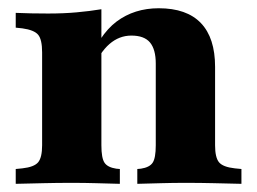

<svg xmlns="http://www.w3.org/2000/svg" viewBox="-20 -450 630 470"><path d="M155.6 -2.4Q119.4 -2.4 87.1 -1.6Q54.8 -0.8 18.5 0V-36.3L34.7 -37.9Q63.7 -41.1 73.4 -52.8Q83.1 -64.5 83.1 -94.4V-209.7H228.2V-94.4Q228.2 -62.9 235.9 -51.6Q243.5 -40.3 264.5 -37.1L273.4 -36.3V0Q241.1 -0.8 214.1 -1.6Q187.1 -2.4 155.6 -2.4ZM83.1 -209.7V-321.8Q83.1 -353.2 73.4 -364.9Q63.7 -376.6 34.7 -380.6L18.5 -382.3V-418.5Q38.7 -417.7 56.5 -417.3Q74.2 -416.9 97.6 -416.9Q136.3 -416.9 167.7 -419.8Q199.2 -422.6 228.2 -427.4V-418.5V-209.7ZM361.3 -209.7V-294.4Q361.3 -329 347.2 -346Q333.1 -362.9 301.6 -362.9Q271.8 -362.9 248 -342.3Q224.2 -321.8 204 -275.8L192.7 -287.1Q221.8 -364.5 265.3 -397.2Q308.9 -429.8 368.5 -429.8Q437.1 -429.8 471.8 -393.5Q506.5 -357.3 506.5 -286.3V-209.7ZM433.9 -2.4Q403.2 -2.4 375.8 -1.6Q348.4 -0.8 316.1 0V-36.3L325 -37.1Q346 -40.3 353.6 -51.6Q361.3 -62.9 361.3 -94.4V-209.7H506.5V-94.4Q506.5 -64.5 516.1 -52.8Q525.8 -41.1 554.8 -37.9L571 -36.3V0Q534.7 -0.8 502.8 -1.6Q471 -2.4 433.9 -2.4Z"/></svg>

Font: Playfair 9pt Black
Style: Regular
Weight: 900
Designer: Claus Eggers Sørensen
Foundry: Claus Eggers Sørensen
Version: Version 2.203